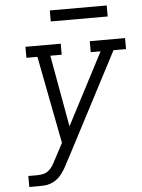

<svg xmlns="http://www.w3.org/2000/svg" viewBox="-60 -961 743 1008"><g transform="rotate(-5 311.0 -457.0)"><path d="M53 0V-58H99Q115 -58 131 -61.5Q147 -65 160 -75.5Q173 -86 182 -100.5Q191 -115 198 -130L199 -131Q199 -131 199 -131Q199 -131 199 -131L244 -216L155 -677H97V-735H283V-677H223L291 -299L488 -677H436V-735H622V-677H556L275 -139L256 -104Q249 -89 240 -74.5Q231 -60 220 -46.5Q209 -33 194.5 -23Q180 -13 164 -7.5Q148 -2 132 -1Q116 0 99 0ZM241 -856V-914H541V-856Z"/></g></svg>

Font: Iosevka Etoile Light Oblique
Style: Regular
Weight: 300
Italic angle: -9°
Designer: Belleve Invis
Foundry: Belleve Invis
Version: Version 15.5.2; ttfautohint (v1.8.4)